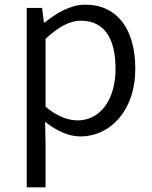

<svg xmlns="http://www.w3.org/2000/svg" viewBox="-20 -574 655 826"><path d="M95 232H176V45L174 -50C225 -10 276 13 326 13C451 13 562 -94 562 -279C562 -445 487 -554 346 -554C283 -554 222 -517 172 -477H169L161 -540H95ZM314 -56C277 -56 227 -71 176 -115V-407C231 -458 280 -485 327 -485C435 -485 477 -400 477 -278C477 -141 408 -56 314 -56Z"/></svg>

Font: Genne Gothic Normal
Style: Regular
Weight: 350
Designer: Ryoko NISHIZUKA (kana & ideographs); Paul D. Hunt (Latin, Greek & Cyrillic); Wenlong ZHANG (bopomofo); Sandoll Communica
Foundry: Adobe Systems Incorporated
Version: Version 1.004;PS 1.004;hotconv 16.6.51;makeotf.lib2.5.65220